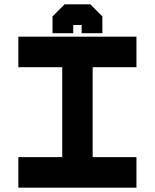

<svg xmlns="http://www.w3.org/2000/svg" viewBox="-20 -870 718 890"><path d="M65 0V-141.5H268.5V-558.5H65V-700H612.5V-558.5H409.5V-141.5H612.5V0ZM398.5 -850 454.5 -794V-716H358.5V-754H319.5V-716H223.5V-794L279.5 -850Z"/></svg>

Font: Tourney Expanded Black
Style: Regular
Weight: 900
Width: 7
Designer: Tyler Finck
Foundry: Etcetera Type Co
Version: Version 1.010; ttfautohint (v1.8.3)